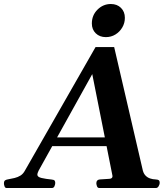

<svg xmlns="http://www.w3.org/2000/svg" viewBox="-75 -943 827 963"><path d="M487.8 -67.9 387.7 -571.3 119.1 -87.9Q117.2 -84 114.7 -77.6Q112.3 -71.3 112.3 -66.9Q112.3 -55.2 133.5 -50.3Q154.8 -45.4 184.1 -42.5Q195.8 -41.5 199 -37.1Q202.1 -32.7 202.1 -25.4Q202.1 -18.1 198.2 -9Q194.3 0 185.1 0H-42Q-49.3 0 -52.2 -8.3Q-55.2 -16.6 -55.2 -22.5Q-55.2 -34.7 -49.6 -38.3Q-43.9 -42 -37.1 -43Q-18.1 -46.4 -1.7 -50.3Q14.6 -54.2 28.1 -62.7Q41.5 -71.3 50.3 -87.9L404.3 -707H497.6L641.6 -86.9Q646 -71.3 655.5 -61.8Q665 -52.2 678 -47.9Q690.9 -43.5 705.6 -43Q716.8 -42.5 721.4 -39.1Q726.1 -35.6 726.1 -25.4Q725.6 -17.6 720.5 -8.8Q715.3 0 707 0H422.9Q414.6 0 411.4 -9Q408.2 -18.1 408.2 -23.9Q408.2 -41.5 425.8 -43Q457.5 -45.4 473.4 -46.1Q489.3 -46.9 489.3 -59.6Q489.3 -61.5 487.8 -67.9ZM161.6 -210 178.7 -253.9H480L488.8 -210ZM456.1 -756.8Q424.8 -756.8 405.3 -775.9Q385.7 -794.9 385.7 -825.2Q385.7 -866.7 414.1 -894.8Q442.4 -922.9 481 -922.9Q512.2 -922.9 531.7 -903.6Q551.3 -884.3 551.3 -853.5Q551.3 -827.1 538.3 -805.2Q525.4 -783.2 503.9 -770Q482.4 -756.8 456.1 -756.8Z"/></svg>

Font: Gelasio SemiBold
Style: Italic
Weight: 600
Italic angle: -8.5°
Designer: Eben Sorkin
Foundry: Eben Sorkin
Version: Version 1.008